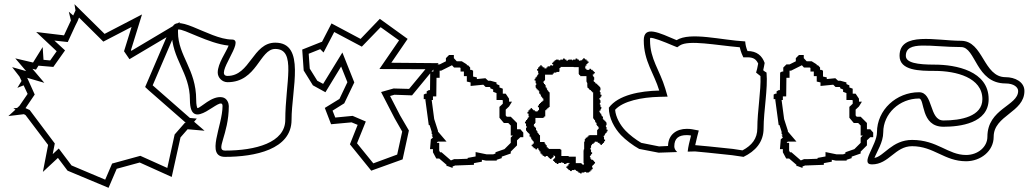

<svg xmlns="http://www.w3.org/2000/svg" viewBox="-20 -816 4939 918"><path d="M20 -261 94 -270 102 -266 210 -123 185 6 257 -61 303 0 499 82 538 -9 648 -39 801 30 843 -159 877 -198 958 -191 908 -234 921 -249 888 -252 710 -408 840 -711 608 -573 606 -576 659 -747 480 -654 336 -796 341 -766 330 -742 309 -760 319 -718 286 -647 153 -663 251 -571 220 -527 188 -530 184 -591 138 -517 53 -537 105 -476 38 -495 73 -450 83 -429 63 -396 93 -408 112 -367 73 -310 62 -300 44 -298 54 -292ZM351 -715 357 -730 358 -732 474 -617 609 -687 573 -571 599 -533 776 -638 674 -400 690 -385C748 -334 809 -281 866 -231L868 -229H864L815 -173L780 -13L651 -71L516 -34L483 43L322 -25L261 -106L232 -79L242 -130L122 -290L102 -299L146 -364L110 -444L192 -420L135 -487L152 -483L164 -502L235 -496L291 -575L240 -622L304 -615L340 -693Z M801 -663C801 -532 888 -470 888 -339C888 -168 1044 -371 1044 -309C1044 -214 961 -66 1056 -66C1198 -66 1374 -101 1374 -243C1374 -390 1443 -612 1296 -612C1188 -612 1176 -453 1068 -453C1000 -453 1157 -627 1089 -627C976 -627 801 -776 801 -663ZM831 -663C831 -670 831 -674 832 -675C860 -679 976 -608 1073 -598C1061 -566 1021 -513 1021 -469C1021 -445 1042 -423 1068 -423C1209 -423 1221 -582 1296 -582C1399 -582 1344 -419 1344 -243C1344 -134 1202 -96 1056 -96C1007 -96 1074 -171 1074 -309C1074 -321 1067 -347 1042 -351C992 -359 940 -300 924 -299C922 -302 918 -314 918 -339C918 -486 831 -548 831 -663Z M1425 -579 1432 -479 1476 -408 1536 -375 1611 -498 1641 -423 1603 -343 1533 -300 1563 -222 1661 -231 1690 -219 1653 -126 1755 0 1905 -54 1935 -192 1893 -264 1845 -357 1866 -363 1950 -360 2077 -514 1851 -516 1929 -630 1796 -726 1704 -630 1565 -704 1519 -615 1518 -616ZM1456 -559 1511 -581 1527 -565 1578 -663 1710 -593 1800 -686 1888 -623 1794 -486 2014 -485 1936 -391 1862 -393 1802 -376 1867 -250 1903 -187 1879 -77 1765 -35 1687 -131 1729 -235 1666 -262 1583 -254 1570 -287 1626 -322 1674 -422 1617 -565 1525 -415 1497 -430 1461 -488Z M2006 -342H2014V-337L2030 -218H2034L2044 -186V-176L2050 -169H2044L2050 -158L2040 -150L2036 -103H2050V-88L2066 -58H2080L2115 -28V-22H2120L2144 -13V-20L2157 -25H2166L2246 -28V-36L2284 -43V-52L2304 -48H2355V-52L2379 -60V-67L2422 -82V-91L2452 -121V-145L2468 -160H2482V-182L2468 -198H2452V-228L2422 -258H2403L2398 -264V-292L2414 -307L2428 -330H2414V-344L2398 -368H2384V-392L2368 -398V-408L2354 -414V-422L2325 -430H2314L2301 -442L2260 -438V-446L2242 -450V-478L2234 -482H2228V-493L2218 -504H2212V-508L2188 -523H2164L2150 -538V-553H2127L2112 -538V-523L2082 -508H2067L2052 -493V-474H2046L2037 -469L2036 -385H2030L2020 -379V-368H2014L2006 -364ZM2044 -338H2050V-355H2066L2067 -444H2082V-478H2089L2141 -504L2142 -503L2151 -493H2179L2182 -491V-474H2198V-452H2212V-426L2230 -422V-405L2291 -411L2302 -400H2321L2324 -399V-394L2338 -388V-377L2354 -371V-338H2382L2384 -335V-320L2368 -305V-253L2389 -228H2410L2422 -216V-168H2433C2432 -167 2432 -168 2431 -167L2422 -158V-133L2392 -103C2384 -100 2377 -98 2369 -95L2349 -88V-82L2338 -78H2307L2254 -89V-68L2216 -61V-57L2165 -55H2151L2136 -49L2091 -88H2084L2080 -96V-133H2069V-135L2074 -139H2115L2074 -187V-191L2056 -247Z M2490 -226H2495V-213H2498V-205H2495V-192H2497V-189H2500V-184H2505V-179H2510V-174H2513V-171H2512V-163H2517V-158H2520V-150H2523V-148H2525V-145H2527V-142H2528V-141H2529V-140H2532V-129H2527V-124H2522V-117H2527V-112H2532V-107H2539V-105H2540V-102H2548V-107H2554V-100H2557V-98H2559V-92H2564V-82H2569V-77H2574V-72H2578V-70H2582V-67H2590V-70H2599V-66H2602V-64H2604V-61H2608V-59H2609V-56H2617V-59H2618V-61H2622V-64H2625V-66H2627V-74H2629V-72H2630V-71H2631V-70H2634V-59H2629V-54H2624V-47H2629V-42H2634V-37H2641V-35H2642V-32H2650V-37H2663V-40H2669V-37H2676V-35H2677V-32H2685V-34H2690V-36H2693V-37H2703V-33H2698V-25H2693V-20H2688V-13H2693V-8H2698V-3H2705V-1H2706V2H2714V-3H2727V-6H2729V-4H2732V-2H2734V1H2740V4H2745V9H2751V11H2753V13H2760V14H2761V9H2774V6H2782V9H2795V7H2798V4H2803V-1H2808V-6H2811V-7H2813V-9H2814V-15H2811V-24H2815V-27H2817V-29H2820V-33H2822V-34H2825V-42H2822V-43H2820V-47H2817V-50H2815V-52H2807V-57H2803V-65H2800V-67H2801V-72H2806V-78H2808V-80H2811V-88H2806V-101H2803V-109H2806V-121H2809V-123H2810V-125H2811V-128H2818V-133H2823V-138H2828V-140H2830V-138H2838V-133H2846V-128H2851V-123H2858V-128H2863V-133H2868V-140H2870V-141H2873V-149H2868V-162H2865V-164H2867V-167H2869V-169H2872V-175H2875V-180H2880V-186H2882V-188H2885V-196H2880V-209H2877V-217H2880V-230H2878V-233H2875V-238H2870V-243H2865V-248H2862V-251H2863V-259H2858V-264H2855V-272H2852V-274H2850V-277H2848V-280H2847V-281H2846V-287H2851V-293H2853V-295H2854V-298H2856V-303H2853V-305H2851V-316H2848V-324H2851V-337H2849V-340H2846V-347H2851V-353H2853V-355H2856V-363H2851V-376H2848V-384H2851V-397H2849V-400H2846V-405H2841V-410H2836V-415H2831V-418H2826V-423H2824V-424H2822V-425H2821V-426H2819V-432H2818V-434H2821V-447H2819V-450H2816V-455H2814V-460H2819V-465H2824V-472H2819V-477H2814V-482H2807V-484H2806V-487H2798V-482H2784V-487H2779V-492H2777V-494H2779V-502H2784V-510H2789V-515H2794V-522H2789V-527H2784V-532H2777V-534H2776V-537H2768V-532H2763V-528H2755V-526H2754V-525H2753V-526H2748V-531H2742V-533H2740V-536H2732V-531H2719V-528H2715V-531H2698V-529H2695V-526H2688V-531H2682V-533H2680V-536H2672V-531H2659V-528H2651V-531H2638V-529H2635V-526H2630V-521H2625V-516H2620V-509H2625V-504H2623V-502H2619V-504H2611V-501H2610V-499H2598V-494H2593V-489H2583V-494H2575V-499H2570V-504H2563V-499H2558V-494H2553V-487H2551V-486H2548V-478H2553V-465H2556V-463H2554V-460H2552V-458H2549V-452H2546V-447H2541V-441H2539V-439H2536V-431H2541V-418H2544V-410H2541V-397H2543V-394H2546V-389H2551V-384H2556V-379H2559V-376H2558V-368H2563V-363H2566V-355H2569V-353H2571V-350H2573V-347H2574V-346H2575V-345H2578V-334H2573V-329H2567V-324H2562V-319H2557V-312H2555V-311H2552V-303H2557V-289H2552V-284H2547V-282H2545V-284H2537V-289H2529V-294H2524V-299H2517V-294H2512V-289H2507V-282H2505V-281H2502V-273H2507V-260H2510V-258H2508V-255H2506V-253H2503V-247H2500V-242H2495V-236H2493V-234H2490ZM2733 -67H2699V-70H2664V-72C2664 -73 2664 -69 2664 -70V-100H2661V-101H2660V-102H2659V-104H2604V-107H2599V-112H2594V-122H2589V-128H2587V-130H2584V-137H2562V-170H2559V-171H2558V-172H2557V-175H2555V-178H2553V-180H2550V-188H2547V-193H2543V-204H2540V-209H2535V-214L2530 -217H2533V-223H2536V-225H2538V-228H2540V-252H2577V-254H2582V-259H2587V-289H2592V-294H2597V-299H2603V-304H2608V-375H2605V-376H2604V-377H2603V-380H2601V-383H2599V-385H2596V-393H2593V-398H2589V-409H2586V-414H2581V-419L2576 -422H2579V-428H2582V-430H2584V-433H2586V-459H2623V-464H2628V-469H2640V-471H2641V-472H2653V-474H2655V-491H2660V-496H2723V-495H2747V-462H2749V-457H2754V-452H2784V-425H2786V-420H2788V-402H2789V-396H2791V-395H2792V-394H2794V-393H2796V-388H2801V-385H2806V-380H2811V-375H2816V-251H2817V-250H2818V-247H2820V-244H2822V-242H2825V-234H2828V-229H2832V-218H2835V-213H2840V-208L2845 -205H2842V-199H2839V-197H2837V-194H2835V-170H2798V-168H2793V-163H2788V-158H2781V-155H2780V-153H2779V-151H2776V-139H2773V-102H2771V-97H2770V-35H2773L2770 -26V-29H2764V-32H2762V-34H2759V-36H2733Z M2891 -301C2891 -252 2917 -204 2949 -170C2971 -147 3007 -120 3036 -104L3129 -86L3218 -89C3209 -97 3204 -106 3204 -116C3204 -155 3225 -170 3264 -170C3272 -170 3278 -169 3284 -168C3277 -140 3270 -114 3268 -91L3303 -92L3366 -86L3480 -74L3535 -66C3591 -93 3631 -136 3631 -203C3631 -286 3652 -392 3645 -469C3639 -472 3634 -476 3629 -480C3632 -492 3634 -504 3636 -515C3624 -549 3599 -572 3554 -572C3548 -586 3544 -602 3543 -618C3428 -624 3281 -665 3215 -624C3132 -659 3058 -697 3058 -623C3058 -523 3108 -464 3132 -383C3040 -381 2936 -362 2891 -301ZM2921 -291C2959 -333 3048 -351 3133 -353L3172 -354L3161 -392C3134 -482 3088 -533 3088 -623C3088 -630 3088 -633 3089 -635C3102 -637 3149 -619 3203 -596L3218 -590L3231 -599C3275 -626 3401 -600 3517 -590C3520 -578 3522 -570 3526 -560L3534 -542H3554C3584 -542 3596 -531 3605 -512C3603 -503 3602 -495 3600 -487L3595 -469L3610 -457C3612 -456 3615 -453 3616 -452C3619 -382 3601 -285 3601 -203C3601 -153 3575 -121 3530 -97L3484 -104L3369 -116L3304 -122C3307 -134 3310 -147 3313 -161L3321 -192L3289 -198C3283 -199 3275 -200 3264 -200C3215 -200 3175 -173 3174 -118L3131 -116L3046 -133C3020 -148 2989 -172 2971 -191C2945 -218 2924 -256 2921 -291Z M3679 -342H3687V-337L3703 -218H3707L3717 -186V-176L3723 -169H3717L3723 -158L3713 -150L3709 -103H3723V-88L3739 -58H3753L3788 -28V-22H3793L3817 -13V-20L3830 -25H3839L3919 -28V-36L3957 -43V-52L3977 -48H4028V-52L4052 -60V-67L4095 -82V-91L4125 -121V-145L4141 -160H4155V-182L4141 -198H4125V-228L4095 -258H4076L4071 -264V-292L4087 -307L4101 -330H4087V-344L4071 -368H4057V-392L4041 -398V-408L4027 -414V-422L3998 -430H3987L3974 -442L3933 -438V-446L3915 -450V-478L3907 -482H3901V-493L3891 -504H3885V-508L3861 -523H3837L3823 -538V-553H3800L3785 -538V-523L3755 -508H3740L3725 -493V-474H3719L3710 -469L3709 -385H3703L3693 -379V-368H3687L3679 -364ZM3717 -338H3723V-355H3739L3740 -444H3755V-478H3762L3814 -504L3815 -503L3824 -493H3852L3855 -491V-474H3871V-452H3885V-426L3903 -422V-405L3964 -411L3975 -400H3994L3997 -399V-394L4011 -388V-377L4027 -371V-338H4055L4057 -335V-320L4041 -305V-253L4062 -228H4083L4095 -216V-168H4106C4105 -167 4105 -168 4104 -167L4095 -158V-133L4065 -103C4057 -100 4050 -98 4042 -95L4022 -88V-82L4011 -78H3980L3927 -89V-68L3889 -61V-57L3838 -55H3824L3809 -49L3764 -88H3757L3753 -96V-133H3742V-135L3747 -139H3788L3747 -187V-191L3729 -247Z M4149 -30C4231 -30 4259 -117 4341 -117C4445 -117 4495 -45 4599 -45C4668 -45 4731 -93 4731 -162C4731 -265 4878 -278 4878 -381C4878 -425 4832 -447 4788 -447C4681 -447 4682 -621 4575 -621C4457 -621 4281 -667 4281 -549C4281 -478 4378 -477 4449 -477C4552 -477 4677 -445 4677 -342C4677 -259 4574 -240 4491 -240C4421 -240 4444 -375 4374 -375C4266 -375 4173 -291 4173 -183C4173 -123 4089 -30 4149 -30ZM4161 -61C4172 -90 4203 -136 4203 -183C4203 -273 4281 -345 4374 -345C4403 -345 4380 -210 4491 -210C4569 -210 4707 -226 4707 -342C4707 -477 4550 -507 4449 -507C4365 -507 4311 -516 4311 -549C4311 -624 4430 -591 4575 -591C4646 -591 4645 -417 4788 -417C4827 -417 4848 -399 4848 -381C4848 -310 4701 -297 4701 -162C4701 -114 4656 -75 4599 -75C4512 -75 4462 -147 4341 -147C4245 -147 4206 -68 4161 -61Z"/></svg>

Font: Camosport
Style: Oln
Weight: 400
Version: Version 001.000